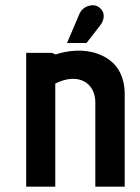

<svg xmlns="http://www.w3.org/2000/svg" viewBox="-20 -699 526 719"><path d="M447 0V-346C447 -422 412 -468 362 -491C298 -521 227 -508 188 -495L175 -501H78V0H187V-386C272 -429 337 -390 337 -315V0ZM304 -538 353 -601C380 -635 368 -664 344 -676C328 -684 291 -679 277 -646L231 -538Z"/></svg>

Font: Advent Pro
Style: Bold
Weight: 700
Designer: Andreas Kalpakidis
Foundry: Andreas Kalpakidis
Version: Version 2.002 2008